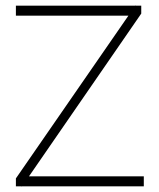

<svg xmlns="http://www.w3.org/2000/svg" viewBox="-20 -727 619 749"><path d="M541 -39V0H66L65 2V0H42V-31L481 -666H42V-705H508L509 -707V-705H531V-674L93 -39Z"/></svg>

Font: wassup Sans
Style: Light
Weight: 200
Version: Version 2.001